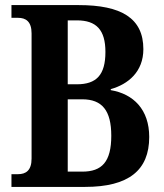

<svg xmlns="http://www.w3.org/2000/svg" viewBox="-20 -734 643 754"><path d="M25 0H314C485 0 566 -65 566 -196C566 -304 504 -365 415 -380V-384C483 -403 543 -452 543 -541C543 -663 456 -714 289 -714H25V-664H51C81 -664 104 -650 104 -603V-111C104 -64 81 -50 51 -50H25ZM246 -403V-654H282C358 -654 394 -617 394 -530C394 -440 359 -403 282 -403ZM246 -60V-344H303C381 -344 417 -300 417 -201C417 -98 380 -60 303 -60Z"/></svg>

Font: Noto Serif Condensed
Style: Bold
Weight: 700
Width: 3
Designer: Monotype Design Team
Foundry: Monotype Imaging Inc.
Version: Version 2.015